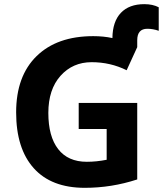

<svg xmlns="http://www.w3.org/2000/svg" viewBox="-20 -899 788 929"><path d="M678.2 -878.9Q719.2 -878.9 748 -863.8V-750Q720.2 -759.8 692.9 -759.8Q644 -759.8 644 -704.1V-670.9L592.8 -559.1Q514.6 -598.1 423.3 -598.1Q332 -598.1 272.9 -532.2Q213.9 -466.3 213.9 -352.5Q213.9 -238.8 261.5 -177.5Q309.1 -116.2 399.9 -116.2Q447.3 -116.2 496.1 -126V-274.9H360.8V-400.9H644V-30.8Q520 9.8 390.1 9.8Q228.5 9.8 143.3 -85.2Q58.1 -180.2 58.1 -355.5Q58.1 -530.8 157 -627.4Q255.9 -724.1 431.2 -724.1Q481.4 -724.1 523.9 -714.8Q524.9 -794.9 564.9 -836.9Q605 -878.9 678.2 -878.9Z"/></svg>

Font: NotoSans-Bold
Style: Bold
Weight: 700
Designer: Monotype Design team
Foundry: Monotype Imaging Inc.
Version: Version 1.04